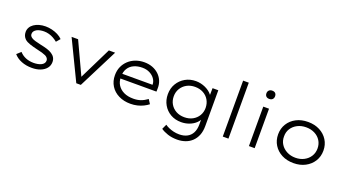

<svg xmlns="http://www.w3.org/2000/svg" viewBox="-68 -1452 4280 2387"><g transform="rotate(20 2072.0 -258.5)"><path d="M312 10Q235 10 172.5 -15Q110 -40 72 -85L125 -133Q159 -95 206.5 -75.5Q254 -56 312 -56Q340 -56 366 -61Q392 -66 412 -76Q432 -86 443.5 -101.5Q455 -117 455 -138Q455 -172 415 -194Q395 -203 365.5 -212Q336 -221 297 -229Q237 -243 194 -257.5Q151 -272 126 -294Q107 -312 97.5 -334.5Q88 -357 88 -385Q88 -417 103.5 -444.5Q119 -472 148 -492Q177 -512 216 -523Q255 -534 300 -534Q341 -534 383.5 -524Q426 -514 463.5 -495Q501 -476 527 -449L483 -398Q459 -418 430 -434.5Q401 -451 368.5 -460Q336 -469 303 -469Q276 -469 250.5 -464Q225 -459 206.5 -448.5Q188 -438 176.5 -423Q165 -408 165 -388Q164 -372 171.5 -360.5Q179 -349 192 -340Q211 -327 242.5 -318Q274 -309 319 -299Q369 -289 407.5 -277Q446 -265 473 -247Q501 -229 515.5 -204Q530 -179 530 -146Q530 -99 502 -64Q474 -29 425 -9.5Q376 10 312 10Z M898 0 646 -522H732L938 -80L916 -69L1139 -522H1222L958 0Z M1615 10Q1528 10 1459.5 -24Q1391 -58 1353 -119Q1315 -180 1315 -259Q1315 -322 1337 -371.5Q1359 -421 1398.5 -458Q1438 -495 1491.5 -515Q1545 -535 1606 -535Q1665 -535 1714 -516.5Q1763 -498 1799 -464Q1835 -430 1854 -384Q1873 -338 1871 -282L1870 -243H1376L1365 -306H1813L1795 -293V-317Q1793 -353 1769 -386.5Q1745 -420 1703 -441.5Q1661 -463 1606 -463Q1544 -463 1495.5 -441.5Q1447 -420 1419.5 -376Q1392 -332 1392 -264Q1392 -202 1421 -157Q1450 -112 1502.5 -87Q1555 -62 1628 -62Q1682 -62 1725 -77Q1768 -92 1812 -124L1848 -68Q1822 -47 1786 -29Q1750 -11 1707 -0.5Q1664 10 1615 10Z M2314 230Q2244 230 2188.5 211.5Q2133 193 2096 167L2126 102Q2147 117 2176 130Q2205 143 2240.5 151.5Q2276 160 2316 160Q2375 160 2419 137.5Q2463 115 2487 70Q2511 25 2511 -43V-130L2524 -133Q2512 -94 2477.5 -61.5Q2443 -29 2393 -10Q2343 9 2286 9Q2207 9 2146 -26Q2085 -61 2049.5 -122.5Q2014 -184 2014 -262Q2014 -341 2050.5 -402Q2087 -463 2149 -498.5Q2211 -534 2290 -534Q2321 -534 2352.5 -527Q2384 -520 2413 -507Q2442 -494 2466 -476Q2490 -458 2507 -435.5Q2524 -413 2530 -389L2509 -392L2511 -522H2587V-48Q2587 22 2566 73.5Q2545 125 2508 160Q2471 195 2421 212.5Q2371 230 2314 230ZM2303 -62Q2365 -62 2412.5 -88Q2460 -114 2487 -159Q2514 -204 2514 -262Q2513 -321 2486 -366.5Q2459 -412 2411.5 -437.5Q2364 -463 2303 -463Q2242 -463 2194.5 -437Q2147 -411 2119.5 -365.5Q2092 -320 2092 -263Q2092 -205 2119 -159.5Q2146 -114 2193.5 -88Q2241 -62 2303 -62Z M2836 0V-740H2911V0Z M3182 0V-522H3258V0ZM3219 -637Q3192 -637 3177 -651.5Q3162 -666 3162 -692Q3162 -716 3177.5 -731.5Q3193 -747 3219 -747Q3247 -747 3261.5 -732.5Q3276 -718 3276 -692Q3276 -668 3261 -652.5Q3246 -637 3219 -637Z M3773 10Q3685 10 3617.5 -25Q3550 -60 3511.5 -122Q3473 -184 3473 -263Q3473 -341 3511.5 -402.5Q3550 -464 3617.5 -499Q3685 -534 3773 -534Q3860 -534 3927.5 -499Q3995 -464 4033.5 -402.5Q4072 -341 4072 -263Q4072 -184 4033.5 -122.5Q3995 -61 3927.5 -25.5Q3860 10 3773 10ZM3773 -61Q3836 -61 3886.5 -87.5Q3937 -114 3965.5 -159.5Q3994 -205 3994 -263Q3994 -321 3965.5 -366.5Q3937 -412 3886.5 -437.5Q3836 -463 3773 -463Q3709 -463 3658.5 -437Q3608 -411 3579 -366Q3550 -321 3551 -263Q3550 -205 3579 -159.5Q3608 -114 3659 -87.5Q3710 -61 3773 -61Z"/></g></svg>

Font: Lexend Exa Light
Style: Regular
Weight: 300
Designer: Bonnie Shaver-Troup, Thomas Jockin
Foundry: Lexend
Version: Version 1.007